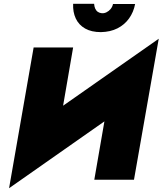

<svg xmlns="http://www.w3.org/2000/svg" viewBox="-20 -951 860 1016"><path d="M764 -471 820 -746 83 -230 28 45ZM367 -700H158L28 45L274 -160ZM820 -746 571 -531 479 0H689ZM367 -931Q365 -887 381 -853Q397 -819 430.5 -800Q464 -781 514 -781Q564 -782 601.5 -801Q639 -820 663 -853.5Q687 -887 695 -930H578Q575 -915 565.5 -903.5Q556 -892 543.5 -886Q531 -880 519 -881Q507 -882 498 -888Q489 -894 484 -905Q479 -916 478 -931Z"/></svg>

Font: Jost Black
Style: Italic
Weight: 900
Italic angle: -5°
Version: Version 3.710